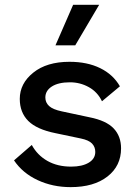

<svg xmlns="http://www.w3.org/2000/svg" viewBox="-20 -766 569 796"><path d="M283.2 -746.1H391.1L292 -578.1H210ZM272.9 9.8Q198.2 9.8 136 -19.3Q73.7 -48.3 38.1 -101.1L111.8 -165Q134.8 -122.6 176.5 -98.9Q218.3 -75.2 274.9 -75.2Q320.8 -75.2 347.9 -91.6Q375 -107.9 375 -136.2Q375 -156.7 361.6 -170.9Q348.1 -185.1 314.9 -191.9L210 -213.9Q132.3 -229.5 97.2 -264.6Q62 -299.8 62 -356Q62 -419.9 117.9 -464.8Q173.8 -509.8 268.1 -509.8Q341.8 -509.8 395.5 -483.4Q449.2 -457 477.1 -408.2L402.8 -346.2Q384.3 -384.8 348.1 -404.8Q312 -424.8 270 -424.8Q222.2 -424.8 195.1 -407.5Q168 -390.1 168 -361.8Q168 -340.8 183.6 -326.4Q199.2 -312 236.8 -304.2L351.1 -279.8Q420.4 -266.1 451.2 -233.6Q481.9 -201.2 481.9 -150.9Q481.9 -78.1 425.5 -34.2Q369.1 9.8 272.9 9.8Z"/></svg>

Font: Work Sans Medium
Style: Regular
Weight: 500
Designer: Wei Huang
Foundry: Wei Huang
Version: Version 2.012